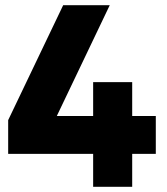

<svg xmlns="http://www.w3.org/2000/svg" viewBox="-20 -720 642 740"><path d="M339 0V-127H11.5V-257L223.5 -700H403L199 -273H339V-403.5H489.5V-273H580.5V-127H489.5V0Z"/></svg>

Font: Geologica Roman ExtraBold
Style: Regular
Weight: 800
Designer: Sindre Bremnes, Frode Helland
Foundry: Monokrom Skriftforlag AS
Version: Version 1.010;gftools[0.9.28]